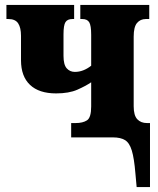

<svg xmlns="http://www.w3.org/2000/svg" viewBox="-20 -556 638 777"><path d="M528 146Q523 85 513.5 53.5Q504 22 486 11Q468 0 437 0H268V-58H286Q315 -58 332 -69Q349 -80 349 -125V-223Q327 -208 293 -193Q259 -178 207 -178Q138 -178 101.5 -212.5Q65 -247 65 -312V-411Q65 -444 53.5 -461.5Q42 -479 14 -479H6V-536H280V-479H273Q253 -479 245 -466.5Q237 -454 237 -417V-330Q237 -294 250 -279.5Q263 -265 283 -265Q317 -265 349 -290V-415Q349 -453 341 -466Q333 -479 313 -479H305V-536H584V-479H570Q548 -479 534.5 -463Q521 -447 521 -408V-126Q521 -89 535.5 -73.5Q550 -58 575 -58H587V201H533Z"/></svg>

Font: Noto Serif Condensed Black
Style: Regular
Weight: 900
Width: 3
Designer: Monotype Design Team
Foundry: Monotype Imaging Inc.
Version: Version 2.015; ttfautohint (v1.8.4.7-5d5b)